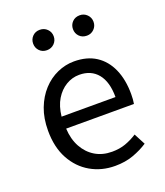

<svg xmlns="http://www.w3.org/2000/svg" viewBox="-142 -864 839 974"><g transform="rotate(-20 277.0 -377.0)"><path d="M312 13Q239 13 180 -21Q121 -55 86.5 -118.5Q52 -182 52 -271Q52 -338 72 -390.5Q92 -443 126.5 -480.5Q161 -518 205 -537.5Q249 -557 295 -557Q365 -557 413 -526Q461 -495 486.5 -437.5Q512 -380 512 -302Q512 -287 511 -274Q510 -261 508 -250H142Q145 -192 168.5 -149.5Q192 -107 231 -83.5Q270 -60 322 -60Q362 -60 394.5 -71.5Q427 -83 458 -103L490 -42Q455 -19 411 -3Q367 13 312 13ZM141 -315H432Q432 -397 396.5 -440.5Q361 -484 297 -484Q259 -484 225.5 -464Q192 -444 169.5 -407Q147 -370 141 -315ZM187 -657Q163 -657 147.5 -673Q132 -689 132 -712Q132 -735 147.5 -751Q163 -767 187 -767Q211 -767 227 -751Q243 -735 243 -712Q243 -689 227 -673Q211 -657 187 -657ZM403 -657Q378 -657 362.5 -673Q347 -689 347 -712Q347 -735 362.5 -751Q378 -767 403 -767Q426 -767 442 -751Q458 -735 458 -712Q458 -689 442 -673Q426 -657 403 -657Z"/></g></svg>

Font: Farlight84_Sys_V01
Style: Regular
Weight: 400
Designer: Ryoko NISHIZUKA  (kana, bopomofo & ideographs); Paul D. Hunt (Latin, Greek & Cyrillic); Sandoll Communications , Soo-you
Foundry: Adobe
Version: Version 2.004;October 29, 2024;FontCreator 14.0.0.2814 64-bi